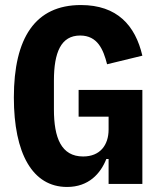

<svg xmlns="http://www.w3.org/2000/svg" viewBox="-20 -730 640 762"><path d="M411 0H545V-373H292V-267H411V-216C411 -154 377 -109 310 -109C223 -109 194 -183 194 -296V-410C194 -522 222 -589 298 -589C367 -589 390 -534 405 -475L545 -509C517 -629 445 -710 301 -710C120 -710 35 -580 35 -343C35 -121 109 12 246 12C332 12 379 -41 402 -99H411Z"/></svg>

Font: IBM Plex Mono
Style: Bold
Weight: 700
Monospace: yes
Designer: Mike Abbink, Paul van der Laan, Pieter van Rosmalen
Foundry: Bold Monday
Version: Version 2.004